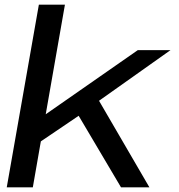

<svg xmlns="http://www.w3.org/2000/svg" viewBox="-20 -805 770 825"><path d="M9 0H121L155.5 -197.5L318 -307.5L500 0H622L405.5 -372L712.5 -589.5H572L176.5 -314L259 -785H147Z"/></svg>

Font: Anybody Expanded
Style: Italic
Weight: 400
Width: 7
Italic angle: -10°
Version: Version 1.113;gftools[0.9.25]